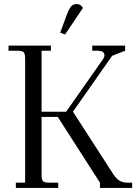

<svg xmlns="http://www.w3.org/2000/svg" viewBox="-20 -927 691 947"><path d="M22 -676.8V-702.1H231V-676.8H185.1V-376H306.2L488.8 -636.2Q495.1 -645.5 495.1 -653.8Q495.1 -666.5 486.1 -671.6Q477.1 -676.8 457 -676.8H435.1V-702.1H597.2V-676.8L533.2 -651.9L339.8 -376L540 -65.9Q554.2 -44.9 570.3 -35.4Q586.4 -25.9 610.8 -25.9H631.8V0H473.1V-25.9L265.1 -350.1H185.1V-65.9Q185.1 -41 192.1 -33.4Q199.2 -25.9 224.1 -25.9H267.1V0H58.1V-25.9H104V-637.2Q104 -662.1 96.9 -669.4Q89.8 -676.8 64.9 -676.8ZM276.9 -766.1 311 -857.9Q321.3 -885.3 331.5 -896.2Q341.8 -907.2 358.9 -907.2Q377 -907.2 389.2 -888.2L300.8 -756.8Z"/></svg>

Font: Dihjauti S
Style: Regular
Weight: 400
Designer: T. Christopher White
Version: Version 3.0.0